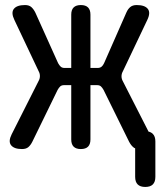

<svg xmlns="http://www.w3.org/2000/svg" viewBox="-20 -580 640 760"><path d="M108 -19Q101 -5 92 2.5Q83 10 67 10Q36 10 24 -5Q12 -20 26 -48L133 -260Q138 -269 138 -279Q138 -289 133 -298L37 -501Q23 -530 35 -545Q47 -560 79 -560Q95 -560 104 -552Q113 -544 120 -530L210 -330Q215 -321 220.5 -316Q226 -311 236 -311H262V-522Q262 -541 271.5 -550.5Q281 -560 300 -560Q319 -560 328.5 -550.5Q338 -541 338 -522V-311H366Q376 -311 382 -316Q388 -321 392 -330L480 -530Q486 -544 495.5 -552Q505 -560 521 -560Q553 -560 565 -545Q577 -530 563 -501L466 -297Q461 -288 461 -278Q461 -268 466 -259L568 -59Q578 -57 585 -50Q595 -40 595 -20V120Q595 140 585 150Q575 160 555 160Q535 160 525 150Q515 140 515 120V7Q511 6 508 3Q499 -4 491 -19L390 -224Q385 -233 379.5 -238Q374 -243 364 -243H338V-28Q338 -9 328.5 0.5Q319 10 300 10Q281 10 271.5 0.5Q262 -9 262 -28V-243H234Q224 -243 218.5 -238Q213 -233 208 -224Z"/></svg>

Font: Maple Mono NF CN
Style: Regular
Weight: 400
Monospace: yes
Designer: subframe7536
Version: Version 7.000